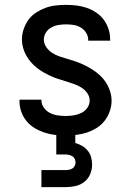

<svg xmlns="http://www.w3.org/2000/svg" viewBox="-20 -548 540 788"><path d="M249 8Q227 8 205 5.5Q183 3 162 -4Q141 -11 122 -22.5Q103 -34 89 -51Q75 -68 67.5 -89Q60 -110 60 -132V-139H150V-136Q150 -120 160 -106Q170 -92 185 -84.5Q200 -77 216.5 -74.5Q233 -72 249 -72Q265 -72 281.5 -74.5Q298 -77 313 -84Q328 -91 338 -105Q348 -119 348 -135Q348 -152 338 -166Q328 -180 313.5 -189Q299 -198 283 -203.5Q267 -209 251 -214Q235 -219 219 -224Q203 -229 188 -236Q173 -243 158 -251.5Q143 -260 130 -270.5Q117 -281 106 -294Q95 -307 87 -321.5Q79 -336 74.5 -352.5Q70 -369 70 -386Q70 -407 77 -428Q84 -449 96.5 -466.5Q109 -484 127.5 -496Q146 -508 166 -515.5Q186 -523 207.5 -525.5Q229 -528 251 -528Q272 -528 293.5 -525.5Q315 -523 335.5 -516Q356 -509 374 -497Q392 -485 405 -468Q418 -451 425 -430Q432 -409 432 -388V-381H342V-384Q342 -400 333.5 -413.5Q325 -427 311.5 -435Q298 -443 282.5 -445.5Q267 -448 251 -448Q235 -448 220 -445.5Q205 -443 191 -435.5Q177 -428 168.5 -414.5Q160 -401 160 -385Q160 -369 170 -354.5Q180 -340 194 -331Q208 -322 224 -316.5Q240 -311 256 -306.5Q272 -302 288 -296.5Q304 -291 319.5 -284Q335 -277 349.5 -268.5Q364 -260 377.5 -249.5Q391 -239 402 -226.5Q413 -214 421 -199Q429 -184 433.5 -168Q438 -152 438 -135Q438 -113 430.5 -91.5Q423 -70 409.5 -52.5Q396 -35 377 -23Q358 -11 336.5 -4Q315 3 293 5.5Q271 8 249 8ZM150 220V150H250Q257 150 264 148.5Q271 147 277 143.5Q283 140 286.5 133Q290 126 290 119Q290 112 287 105Q284 98 278 94Q272 90 264.5 88Q257 86 250 86H211V-72H289V39Q304 43 317.5 51Q331 59 340.5 71Q350 83 354 97.5Q358 112 358 128Q358 148 350 167Q342 186 326 198.5Q310 211 290 215.5Q270 220 250 220Z"/></svg>

Font: Iosevka Medium
Style: Regular
Weight: 500
Monospace: yes
Designer: Belleve Invis
Foundry: Belleve Invis
Version: Version 32.5.0; ttfautohint (v1.8.4)